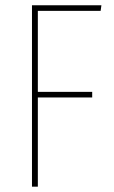

<svg xmlns="http://www.w3.org/2000/svg" viewBox="-20 -701 428 721"><path d="M100.1 0V-681.2H360.8L357.9 -660.2H122.1V-356H326.2V-335H122.1V0Z"/></svg>

Font: Fira Sans Compressed Thin
Style: Regular
Weight: 100
Width: 1
Designer: Carrois Corporate & Edenspiekermann AG
Foundry: Carrois Corporate GbR & Edenspiekermann AG
Version: Version 4.203;PS 004.203;hotconv 1.0.88;makeotf.lib2.5.64775